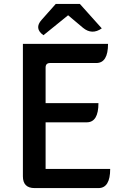

<svg xmlns="http://www.w3.org/2000/svg" viewBox="-20 -961 640 981"><path d="M157 0Q97 0 97 -60V-737H532Q532 -639 472 -639H236Q213 -639 213 -616V-434H483Q483 -336 423 -336H213V-98H543Q543 0 483 0ZM202 -781Q153 -816 193 -860L265 -941H388L500 -816Q450 -781 404 -819L328 -883Z"/></svg>

Font: Swei Half Moon CJK TC
Style: Medium
Weight: 500
Version: Version 2.125